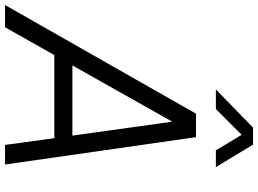

<svg xmlns="http://www.w3.org/2000/svg" viewBox="-164 -852 1001 744"><g transform="rotate(90 336.0 -480.5)"><path d="M311 -817 459 -961H525L612 -817H547L487 -917L387 -817ZM-16 0 405 -740H496L602 0H526L500 -191H178L70 0ZM218 -261H490L436 -648Z"/></g></svg>

Font: Be Vietnam Pro Light
Style: Italic
Weight: 300
Italic angle: -12°
Designer: Lam Bao, Tony Le, Vietanh Nguyen
Foundry: Yellow Type Foundry
Version: Version 1.002; ttfautohint (v1.8.3)